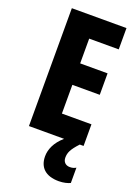

<svg xmlns="http://www.w3.org/2000/svg" viewBox="-175 -785 784 1093"><g transform="rotate(20 217.0 -238.5)"><path d="M318 98C318 68 328 45 370 0H393V-131H214V-305H380V-435H214V-585H393V-714H62V0H275C226 42 207 89 207 130C207 196 247 237 328 237C358 237 382 230 397 223V130C388 136 377 140 360 140C333 140 318 122 318 98Z"/></g></svg>

Font: Noto Sans Arabic UI XCn XBd
Style: Regular
Weight: 800
Width: 2
Designer: Monotype Design Team, Nadine Chahine and Nizar Qandah
Foundry: Monotype Imaging Inc.
Version: Version 2.010